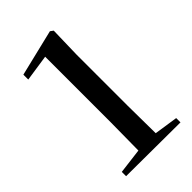

<svg xmlns="http://www.w3.org/2000/svg" viewBox="-224 -830 916 916"><g transform="rotate(-45 234.0 -372.0)"><path d="M65 0 430 2V-27L310 -45L308 -233V-576L312 -735L297 -746L61 -689V-656L195 -676V-233L193 -45L65 -29Z"/></g></svg>

Font: Noto Serif CJK JP SemiBold
Style: Regular
Weight: 600
Designer: Ryoko NISHIZUKA 西塚涼子 (kana & ideographs); Frank Grießhammer (Latin, Greek & Cyrillic); Wenlong ZHANG 张文龙 (bopomofo); San
Foundry: Adobe
Version: Version 2.001;hotconv 1.1.0;makeotfexe 2.6.0